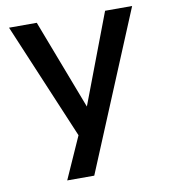

<svg xmlns="http://www.w3.org/2000/svg" viewBox="-78 -564 714 811"><g transform="rotate(-10 279.0 -159.0)"><path d="M145 180 244 -42V45L15 -498H134L281 -113L427 -498H543L261 180Z"/></g></svg>

Font: Nunito Sans 7pt SemiBold
Style: Regular
Weight: 600
Designer: Vernon Adams
Foundry: Vernon Adams
Version: Version 3.101;gftools[0.9.27]